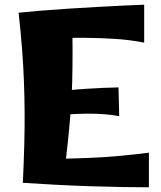

<svg xmlns="http://www.w3.org/2000/svg" viewBox="-20 -790 683 815"><path d="M77 -14Q81 -101 83 -174Q85 -247 84.5 -314.5Q84 -382 81.5 -447.5Q79 -513 73.5 -583.5Q68 -654 59 -736L287 -720Q288 -638 288 -571Q288 -504 286.5 -444.5Q285 -385 280.5 -325Q276 -265 269 -196.5Q262 -128 252 -42ZM612 5Q568 5 502.5 4Q437 3 361.5 0.5Q286 -2 212 -6Q138 -10 77 -14L127 -117Q172 -115 230 -116Q288 -117 353.5 -119.5Q419 -122 485 -128Q551 -134 612 -142ZM486 -297Q426 -308 352 -307.5Q278 -307 187 -298V-397Q267 -408 344.5 -413Q422 -418 483 -419ZM592 -609Q532 -621 467 -625Q402 -629 341.5 -629.5Q281 -630 231 -628Q181 -626 151 -626L59 -736Q96 -740 150.5 -744.5Q205 -749 267.5 -753Q330 -757 392 -760.5Q454 -764 506.5 -766.5Q559 -769 592 -770Z"/></svg>

Font: Marhey Light SemiBold
Style: Regular
Weight: 600
Version: Version 1.000